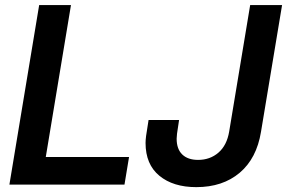

<svg xmlns="http://www.w3.org/2000/svg" viewBox="-20 -748 1163 778"><path d="M18.1 0 138.7 -727.5H267.6L165.5 -111.8H502.9L484.4 0ZM775.4 10.3Q681.6 10.3 625.7 -35.9Q569.8 -82 569.8 -168.9Q569.8 -180.2 572 -197.5Q574.2 -214.8 582 -261.7H705.6Q698.7 -219.2 697.3 -206.1Q695.8 -192.9 695.8 -186Q695.8 -144 718.5 -122.1Q741.2 -100.1 782.7 -100.1Q831.1 -100.1 865.2 -129.6Q899.4 -159.2 908.7 -215.3L993.7 -727.5H1123L1037.6 -213.9Q1020 -106 951.2 -47.9Q882.3 10.3 775.4 10.3Z"/></svg>

Font: Inter Display SemiBold
Style: Italic
Weight: 600
Italic angle: -9.39999°
Designer: Rasmus Andersson
Foundry: rsms
Version: Version 4.000;git-a52131595